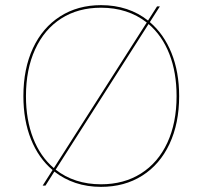

<svg xmlns="http://www.w3.org/2000/svg" viewBox="-20 -722 787 747"><path d="M191.5 -54.5 157 0H146L184.5 -60.5Q130 -106.5 100.5 -180.2Q71 -254 71 -348Q71 -454.5 108.2 -534.5Q145.5 -614.5 214 -658.2Q282.5 -702 373 -702Q426.5 -702 472.8 -686.8Q519 -671.5 556 -642L591 -697H602L563 -636Q617.5 -589.5 647.2 -515.8Q677 -442 677 -348Q677 -242 639.5 -162Q602 -82 533.2 -38.5Q464.5 5 373 5Q320 5 274.2 -10.2Q228.5 -25.5 191.5 -54.5ZM189.5 -68 551 -634.5Q477 -692 373 -692Q284 -692 218.2 -650Q152.5 -608 116.8 -530.2Q81 -452.5 81 -348Q81 -256 109 -184.2Q137 -112.5 189.5 -68ZM373 -5Q462 -5 528.5 -47Q595 -89 631 -166.5Q667 -244 667 -348Q667 -440.5 638.8 -512.2Q610.5 -584 558 -628.5L196.5 -62Q232 -34 276.5 -19.5Q321 -5 373 -5Z"/></svg>

Font: HK Grotesk Thin
Style: Regular
Weight: 100
Designer: Alfredo Marco Pradil
Foundry: Hanken Design Co.
Version: Version 3.001